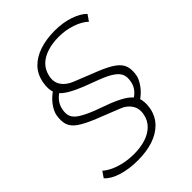

<svg xmlns="http://www.w3.org/2000/svg" viewBox="-252 -835 1147 1147"><g transform="rotate(-45 321.0 -262.0)"><path d="M227 188Q153 188 94.5 170Q36 152 6 119L32 81Q53 100 85 114.5Q117 129 156 137Q195 145 236 145Q292 145 335.5 131Q379 117 407.5 89Q436 61 444 21Q454 -24 432.5 -57.5Q411 -91 370 -106L224 -164Q158 -191 122 -215.5Q86 -240 75.5 -272Q65 -304 74 -351Q81 -381 106 -413.5Q131 -446 170 -471L160 -454Q153 -473 151.5 -493.5Q150 -514 155 -543Q166 -601 202.5 -638Q239 -675 295.5 -693.5Q352 -712 422 -712Q491 -712 547 -693Q603 -674 632 -644L605 -605Q574 -634 522.5 -651.5Q471 -669 414 -669Q360 -669 316 -655Q272 -641 244.5 -613.5Q217 -586 208 -544Q198 -499 220.5 -466Q243 -433 290 -415L428 -360Q496 -333 531 -308Q566 -283 576.5 -251.5Q587 -220 578 -173Q571 -144 545.5 -110.5Q520 -77 482 -53L492 -69Q498 -52 500 -31Q502 -10 497 20Q486 76 449 113.5Q412 151 355.5 169.5Q299 188 227 188ZM123 -348Q116 -315 125 -291.5Q134 -268 165 -248Q196 -228 251 -206L346 -171Q395 -152 431 -130.5Q467 -109 483 -84H456Q487 -100 505.5 -123Q524 -146 529 -176Q535 -208 526.5 -231Q518 -254 488.5 -275Q459 -296 401 -318L306 -354Q256 -374 220 -395.5Q184 -417 168 -441L195 -440Q165 -423 147 -400.5Q129 -378 123 -348Z"/></g></svg>

Font: Nunito Sans 10pt Expanded ExtraLight
Style: Italic
Weight: 250
Width: 7
Italic angle: -9°
Designer: Vernon Adams
Foundry: Vernon Adams
Version: Version 3.101;gftools[0.9.27]